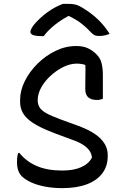

<svg xmlns="http://www.w3.org/2000/svg" viewBox="-20 -958 640 993"><path d="M374 -720Q410 -720 434.5 -708.5Q459 -697 478 -678Q499 -658 505.5 -630.5Q512 -603 512 -573Q512 -552 512 -531Q512 -510 512 -489Q512 -468 512 -447Q507 -445 499.5 -443Q492 -441 482 -441Q452 -441 436.5 -454.5Q421 -468 421 -497Q421 -532 421.5 -554Q422 -576 422 -591.5Q422 -607 421.5 -619.5Q421 -632 417 -648L439 -610Q426 -622 410 -625.5Q394 -629 377 -629Q343 -629 307.5 -611.5Q272 -594 242 -566.5Q212 -539 193.5 -506Q175 -473 175 -440V-435Q176 -418 184.5 -403Q193 -388 218 -373.5Q243 -359 292 -341L380 -309Q424 -293 454 -275.5Q484 -258 502 -239Q520 -220 528.5 -199.5Q537 -179 537 -158V-149Q537 -99 509.5 -62Q482 -25 429.5 -5Q377 15 302 15Q256 15 215 7.5Q174 0 143 -14Q112 -28 93 -46Q81 -58 74.5 -76Q68 -94 68 -119Q68 -129 68.5 -137.5Q69 -146 70.5 -153.5Q72 -161 74 -167H80Q117 -122 171 -99Q225 -76 302 -76Q360 -76 399 -93Q438 -110 455 -142V-146Q453 -165 441 -181Q429 -197 407.5 -210.5Q386 -224 354 -235L265 -268Q212 -288 176.5 -307Q141 -326 121 -345.5Q101 -365 92.5 -386Q84 -407 84 -430V-442Q84 -490 108.5 -539Q133 -588 174.5 -629Q216 -670 267.5 -695Q319 -720 374 -720ZM305 -938Q310 -938 315.5 -938Q321 -938 326.5 -938Q332 -938 337 -938Q355 -938 371.5 -934Q388 -930 416 -912Q432 -902 450 -888.5Q468 -875 485 -859Q502 -843 517.5 -824Q533 -805 547 -783Q534 -778 522 -775Q510 -772 493 -772Q476 -772 466.5 -777.5Q457 -783 445 -796Q421 -822 392 -843Q363 -864 311 -887L368 -875Q352 -875 335.5 -875Q319 -875 302 -875L358 -888Q300 -859 263 -829Q226 -799 206 -771H200Q177 -771 163 -773.5Q149 -776 143 -781.5Q137 -787 137 -793Q137 -799 143 -811Q149 -823 164 -840Q178 -855 193.5 -869Q209 -883 227 -896Q245 -909 264.5 -919.5Q284 -930 305 -938Z"/></svg>

Font: Recursive Monospace Casual
Style: Regular
Weight: 400
Version: Version 1.047